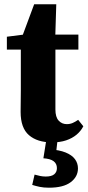

<svg xmlns="http://www.w3.org/2000/svg" viewBox="-20 -648 408 894"><path d="M159 -417V-487H345V-417ZM222 15Q154 15 115 -18.5Q76 -52 76 -127Q76 -153 76.5 -176Q77 -199 77 -227V-417H12V-477L130 -492L74 -453L139 -628H242L237 -466L238 -449V-138Q238 -103 253 -86.5Q268 -70 291 -70Q306 -70 318.5 -75.5Q331 -81 344 -90L368 -60Q356 -37 336 -20.5Q316 -4 288 5.5Q260 15 222 15ZM182 89 197 -5H249L240 73L209 47Q256 50 285.5 62Q315 74 329 93Q343 112 343 136Q343 175 309 200.5Q275 226 208 226Q183 226 164.5 222Q146 218 130 213L141 165Q155 169 167.5 171.5Q180 174 193 174Q220 174 232.5 163.5Q245 153 245 135Q245 114 229.5 102.5Q214 91 182 89Z"/></svg>

Font: Source Serif 4 18pt
Style: Bold
Weight: 700
Designer: Frank Grießhammer
Foundry: Adobe Systems Incorporated
Version: Version 4.004;hotconv 1.0.116;makeotfexe 2.5.65601